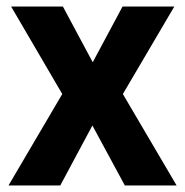

<svg xmlns="http://www.w3.org/2000/svg" viewBox="-20 -566 566 586"><path d="M170 -279 14 -546H172L263 -376L354 -546H512L355 -279L519 0H361L262 -183L164 0H6Z"/></svg>

Font: Noto Sans SemiCondensed
Style: Bold
Weight: 700
Width: 4
Designer: Monotype Design Team
Foundry: Monotype Imaging Inc.
Version: Version 2.013; ttfautohint (v1.8.4.7-5d5b)